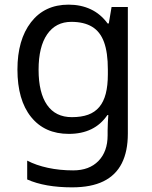

<svg xmlns="http://www.w3.org/2000/svg" viewBox="-20 -566 655 826"><path d="M275 -546Q328 -546 370.5 -526Q413 -506 443 -465H448L460 -536H530V9Q530 85 504 136.5Q478 188 425 214Q372 240 290 240Q232 240 183.5 231.5Q135 223 97 206V125Q135 145 186 156Q237 167 295 167Q364 167 403.5 126.5Q443 86 443 16V-5Q443 -17 444 -39.5Q445 -62 446 -71H442Q414 -30 372.5 -10Q331 10 276 10Q172 10 113.5 -63Q55 -136 55 -267Q55 -395 113.5 -470.5Q172 -546 275 -546ZM287 -472Q220 -472 183 -418.5Q146 -365 146 -266Q146 -167 182.5 -114.5Q219 -62 289 -62Q330 -62 359 -72.5Q388 -83 407 -105.5Q426 -128 435 -163Q444 -198 444 -246V-267Q444 -340 427.5 -385Q411 -430 376 -451Q341 -472 287 -472Z"/></svg>

Font: hindi115
Style: Book
Weight: 400
Designer: Jelle Bosma - Monotype Design Team
Foundry: Monotype Imaging Inc.
Version: Version 2.003